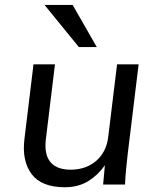

<svg xmlns="http://www.w3.org/2000/svg" viewBox="-20 -769 643 800"><path d="M250 11.2Q153.3 11.2 111.8 -43.5Q70.3 -99.1 82 -191.4L119.6 -501H209L171.4 -191.4Q163.1 -126.5 189.7 -94.2Q216.3 -62 273.9 -62Q338.9 -62 381.8 -99.6Q423.3 -136.7 430.7 -196.8L467.8 -501H557.6L511.7 -124Q507.8 -90.3 504.9 -59.6Q502 -28.8 501 0H409.7L417 -80.6Q390.6 -41.5 349.1 -15.1Q307.1 11.2 250 11.2ZM308.6 -572.8 165.5 -748.5H282.7L383.3 -572.8Z"/></svg>

Font: Ride
Style: Italic
Weight: 400
Version: Version 3.000